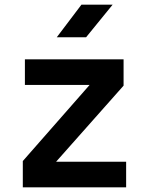

<svg xmlns="http://www.w3.org/2000/svg" viewBox="-20 -805 640 825"><path d="M78 0V-113L365 -440H87V-550H511V-437L221 -110H522V0ZM224 -645 330 -785H464L350 -645Z"/></svg>

Font: JetBrains Mono NL
Style: Bold
Weight: 700
Monospace: yes
Designer: Philipp Nurullin, Konstantin Bulenkov
Foundry: JetBrains
Version: Version 2.305; ttfautohint (v1.8.4.7-5d5b)